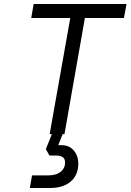

<svg xmlns="http://www.w3.org/2000/svg" viewBox="-20 -670 652 959"><path d="M612 -650 599 -580H404L302 0H293L271 55H286Q326 55 348.5 81.5Q371 108 371 147Q371 204 333.5 236.5Q296 269 230 269H129L140 206H221Q260 206 282.5 188.5Q305 171 305 141Q305 107 261 107H227L209 75L239 0H228L331 -580H136L148 -650Z"/></svg>

Font: Overused Grotesk
Style: Italic
Weight: 400
Italic angle: -10°
Version: Version 0.003